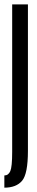

<svg xmlns="http://www.w3.org/2000/svg" viewBox="-33 -620 167 869"><path d="M-13.3 229.4V174.1Q5.1 174.1 13.6 154.5Q22.1 134.9 22.1 67.8V-600H93.4V62.8Q93.4 166.8 67 198.1Q40.6 229.4 -13.3 229.4Z"/></svg>

Font: Anybody UltraCondensed Thin
Style: Regular
Weight: 100
Width: 1
Designer: Tyler Finck
Foundry: Etcetera Type Company
Version: Version 1.110